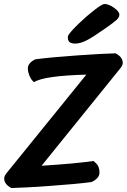

<svg xmlns="http://www.w3.org/2000/svg" viewBox="-20 -932 637 965"><path d="M321 -744Q321 -752 324 -756Q338 -777 377.5 -815Q417 -853 455.5 -882.5Q494 -912 505 -912Q526 -912 553 -893Q580 -874 580 -858Q580 -845 566 -832Q552 -819 509 -789Q448 -746 416 -729.5Q384 -713 358 -713Q339 -713 330 -720Q321 -727 321 -744ZM480 -64Q480 -36 440 -17Q365 -7 230 2.5Q95 12 37 13Q1 -6 1 -35Q1 -47 13 -62L222 -320L414 -557Q200 -551 151 -519Q137 -530 128.5 -550.5Q120 -571 120 -588Q120 -616 158 -634Q233 -644 368 -653.5Q503 -663 561 -664Q597 -645 597 -616Q597 -604 585 -589L189 -99Q365 -110 449 -123Q468 -109 474 -95.5Q480 -82 480 -64ZM145 -44Z"/></svg>

Font: Sriracha
Style: Regular
Weight: 400
Designer: Suppakit Chalermlarp
Version: Version 1.002g